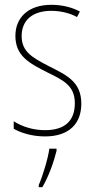

<svg xmlns="http://www.w3.org/2000/svg" viewBox="-20 -557 396 798"><path d="M318 -126C318 -218 256 -245 183 -282C114 -318 70 -342 70 -407C70 -476 119 -512 193 -512C232 -512 273 -502 300 -486L312 -509C281 -526 239 -537 194 -537C95 -537 44 -482 44 -408C44 -324 102 -294 177 -256C245 -223 291 -200 291 -128C291 -57 252 -16 167 -16C119 -16 73 -30 37 -53V-22C64 -6 111 10 167 10C268 10 318 -44 318 -126ZM215 70V61H185C180 102 156 178 141 212V221H156C183 175 203 118 215 70Z"/></svg>

Font: Noto Sans Lao UI Cond Thin
Style: Regular
Weight: 100
Width: 3
Designer: Monotype Design Team
Foundry: Monotype Imaging Inc.
Version: Version 2.000